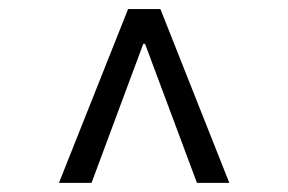

<svg xmlns="http://www.w3.org/2000/svg" viewBox="-20 -690 640 426"><path d="M110.8 -284.2 264.2 -669.9H335.9L488.8 -284.2H417L301.8 -592.8H297.9L183.1 -284.2Z"/></svg>

Font: SourceCodePro-Regular
Style: Regular
Weight: 400
Monospace: yes
Designer: Paul D. Hunt
Foundry: Adobe Systems Incorporated
Version: Version 1.009;PS 1.000;hotconv 1.0.70;makeotf.lib2.5.5900